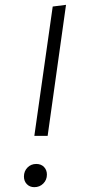

<svg xmlns="http://www.w3.org/2000/svg" viewBox="-20 -763 356 794"><path d="M177 -201H122L198 -736L253 -743ZM79 -33Q79 -55 93.5 -70Q108 -85 130 -85Q150 -85 162 -72.5Q174 -60 174 -41Q174 -19 159 -4Q144 11 122 11Q103 11 91 -1.5Q79 -14 79 -33Z"/></svg>

Font: FiraGO Light
Style: Italic
Weight: 300
Italic angle: -8°
Designer: bBox Type GmbH
Foundry: bBox Type GmbH
Version: Version 1.001